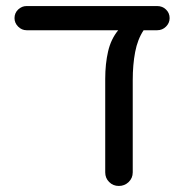

<svg xmlns="http://www.w3.org/2000/svg" viewBox="-20 -610 627 635"><path d="M373 5Q354 5 341 -8Q328 -21 328 -40V-349Q328 -399 337.5 -440Q347 -481 371 -510H68Q52 -510 40 -522Q28 -534 28 -550Q28 -567 40 -578.5Q52 -590 68 -590H500Q517 -590 529 -578.5Q541 -567 541 -550Q541 -534 529 -522Q517 -510 500 -510H455Q435 -480 427 -438Q419 -396 419 -345V-40Q419 -21 405.5 -8Q392 5 373 5Z"/></svg>

Font: Varela Round
Style: Regular
Weight: 400
Designer: Joe Prince, Avraham Cornfeld
Foundry: Joe Prince, Avraham Cornfeld
Version: Version 3.010; ttfautohint (v1.8.4.7-5d5b)